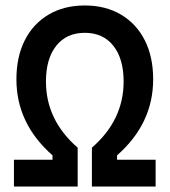

<svg xmlns="http://www.w3.org/2000/svg" viewBox="-20 -682 620 702"><path d="M31 0V-98H172V-114Q40 -230 40 -392Q40 -474 70.5 -534.5Q101 -595 157.5 -628.5Q214 -662 290 -662Q366 -662 422.5 -628.5Q479 -595 509.5 -534.5Q540 -474 540 -392Q540 -230 408 -114V-98H549V0H316V-142Q432 -243 432 -384Q432 -467 394.5 -514.5Q357 -562 290 -562Q223 -562 185.5 -514.5Q148 -467 148 -384Q148 -243 264 -142V0Z"/></svg>

Font: Sometype Mono SemiBold
Style: Regular
Weight: 600
Designer: Ryoichi Tsunekawa
Foundry: Dharma Type
Version: Version 1.001